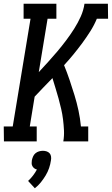

<svg xmlns="http://www.w3.org/2000/svg" viewBox="-44 -755 597 1025"><path d="M-23 0 -24 -80H24L119 -655H82V-735H257V-655H210L163 -370Q188 -397 213.5 -425Q239 -453 263 -481.5Q287 -510 309.5 -540Q332 -570 352 -601.5Q372 -633 387 -666.5Q402 -700 407 -735H532L533 -655H473Q459 -621 438.5 -588.5Q418 -556 395.5 -525.5Q373 -495 348.5 -465Q324 -435 298 -407Q314 -368 327.5 -328Q341 -288 353.5 -247.5Q366 -207 375 -165Q384 -123 388 -80H427V0H294Q299 -30 297.5 -59.5Q296 -89 292.5 -117.5Q289 -146 282.5 -174Q276 -202 268.5 -229.5Q261 -257 252.5 -284Q244 -311 236 -338Q212 -313 188 -288.5Q164 -264 141 -239L115 -80H152V0ZM142 250 106 211Q120 198 132 182.5Q144 167 153 150Q145 148 139 143.5Q133 139 129 132Q125 125 125 117Q125 109 126 101Q128 91 132.5 80.5Q137 70 145.5 63Q154 56 164.5 53Q175 50 185 50Q195 50 204.5 53Q214 56 220.5 63Q227 70 228.5 80.5Q230 91 228 101Q225 122 218 142.5Q211 163 199.5 182Q188 201 174 218.5Q160 236 142 250Z"/></svg>

Font: Iosevka Curly Slab Medium
Style: Italic
Weight: 500
Italic angle: -9°
Monospace: yes
Designer: Belleve Invis
Foundry: Belleve Invis
Version: Version 22.1.2; ttfautohint (v1.8.4)